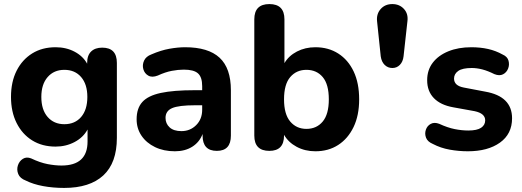

<svg xmlns="http://www.w3.org/2000/svg" viewBox="-20 -733 2564 943"><path d="M296 -123Q348 -123 378.5 -158.5Q409 -194 409 -257Q409 -319 378.5 -354.5Q348 -390 296 -390Q245 -390 214 -354.5Q183 -319 183 -257Q183 -194 214 -158.5Q245 -123 296 -123ZM295 190Q240 190 191.5 181Q143 172 107 154Q78 143 69.5 121.5Q61 100 68 79Q75 58 92.5 47Q110 36 133 45Q177 66 214 73Q251 80 282 80Q410 80 410 -38V-97Q389 -58 346.5 -35.5Q304 -13 253 -13Q187 -13 138 -43.5Q89 -74 61.5 -129Q34 -184 34 -257Q34 -331 61.5 -385.5Q89 -440 138 -470.5Q187 -501 253 -501Q305 -501 346.5 -479Q388 -457 408 -420V-424Q408 -461 427.5 -480Q447 -499 482 -499Q554 -499 554 -424V-56Q554 67 487.5 128.5Q421 190 295 190Z M839 10Q784 10 741.5 -10.5Q699 -31 675 -66.5Q651 -102 651 -147Q651 -201 679 -232Q707 -263 769.5 -276.5Q832 -290 937 -290H973V-310Q973 -354 952.5 -372.5Q932 -391 883 -391Q855 -391 823.5 -385Q792 -379 755 -362Q727 -351 708.5 -361.5Q690 -372 684 -393Q678 -414 687.5 -435Q697 -456 724 -466Q770 -486 812 -493.5Q854 -501 889 -501Q1003 -501 1058.5 -449.5Q1114 -398 1114 -290V-67Q1114 8 1045 8Q975 8 975 -67V-75Q960 -35 924.5 -12.5Q889 10 839 10ZM973 -216H938Q858 -216 825.5 -202Q793 -188 793 -154Q793 -126 813 -107.5Q833 -89 871 -89Q914 -89 943.5 -118.5Q973 -148 973 -194Z M1485 -100Q1535 -100 1565 -136Q1595 -172 1595 -245Q1595 -319 1565 -354.5Q1535 -390 1485 -390Q1436 -390 1405.5 -354.5Q1375 -319 1375 -245Q1375 -172 1405.5 -136Q1436 -100 1485 -100ZM1529 10Q1478 10 1437 -12Q1396 -34 1375 -71V-67Q1375 8 1303 8Q1229 8 1229 -67V-638Q1229 -713 1303 -713Q1377 -713 1377 -638V-423Q1398 -459 1438.5 -480Q1479 -501 1529 -501Q1593 -501 1641.5 -470Q1690 -439 1717 -382Q1744 -325 1744 -245Q1744 -166 1716.5 -109Q1689 -52 1641 -21Q1593 10 1529 10Z M1907 -399Q1885 -399 1869.5 -414Q1854 -429 1850 -456L1832 -628Q1828 -664 1849.5 -688.5Q1871 -713 1907 -713Q1942 -713 1964 -689Q1986 -665 1981 -628L1962 -456Q1959 -430 1944 -414.5Q1929 -399 1907 -399Z M2278 10Q2233 10 2188.5 2Q2144 -6 2106 -26Q2080 -37 2072.5 -56.5Q2065 -76 2071.5 -95.5Q2078 -115 2095.5 -124.5Q2113 -134 2137 -125Q2178 -106 2213 -99Q2248 -92 2280 -92Q2323 -92 2343 -105.5Q2363 -119 2363 -142Q2363 -176 2311 -187L2206 -206Q2144 -217 2111 -251Q2078 -285 2078 -339Q2078 -389 2105.5 -425Q2133 -461 2182 -481Q2231 -501 2295 -501Q2339 -501 2377 -492.5Q2415 -484 2449 -465Q2472 -455 2477.5 -435Q2483 -415 2475.5 -396Q2468 -377 2450.5 -368Q2433 -359 2408 -369Q2376 -385 2349 -392Q2322 -399 2297 -399Q2251 -399 2230.5 -384.5Q2210 -370 2210 -347Q2210 -312 2258 -303L2363 -283Q2495 -260 2495 -152Q2495 -75 2435.5 -32.5Q2376 10 2278 10Z"/></svg>

Font: Chiron GoRound TC
Style: Bold
Weight: 700
Designer: Ryoko NISHIZUKA 西塚涼子 (kana, bopomofo & ideographs); Paul D. Hunt (Latin, Greek & Cyrillic); Sandoll Communications 산돌커뮤니
Foundry: Adobe
Version: Version 1.000;hotconv 1.1.1;makeotfexe 2.6.0